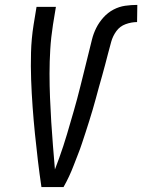

<svg xmlns="http://www.w3.org/2000/svg" viewBox="-20 -763 580 783"><path d="M239 0H149Q141 -54 134.5 -108.5Q128 -163 122.5 -217.5Q117 -272 113 -327Q109 -382 107 -437.5Q105 -493 106.5 -549Q108 -605 117 -662L129 -735H208L196 -662Q188 -611 185 -561.5Q182 -512 182 -462.5Q182 -413 184 -364Q186 -315 189 -266Q192 -217 196 -168.5Q200 -120 204 -72Q213 -95 221.5 -119Q230 -143 238 -167Q246 -191 253 -215Q260 -239 267 -263Q274 -287 281 -311Q288 -335 294.5 -359.5Q301 -384 307 -408Q313 -432 319 -456Q325 -480 331 -504.5Q337 -529 343 -553Q349 -577 355 -601.5Q361 -626 372.5 -649Q384 -672 402 -692Q420 -712 443 -724Q466 -736 490.5 -739.5Q515 -743 540 -743L539 -673Q516 -673 492.5 -664.5Q469 -656 454.5 -636Q440 -616 433.5 -592.5Q427 -569 421 -546Q415 -523 409 -500Q403 -477 396.5 -454Q390 -431 383.5 -408Q377 -385 371 -362Q365 -339 358 -316Q351 -293 344 -270Q337 -247 329.5 -224.5Q322 -202 314.5 -179Q307 -156 298 -133.5Q289 -111 280.5 -88.5Q272 -66 261.5 -43.5Q251 -21 239 0Z"/></svg>

Font: Iosevka Term Curly Oblique
Style: Regular
Weight: 400
Italic angle: -9°
Designer: Belleve Invis
Foundry: Belleve Invis
Version: Version 32.3.0